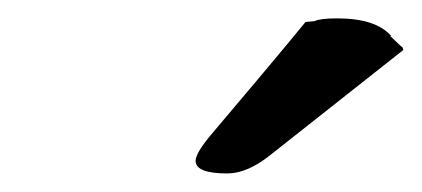

<svg xmlns="http://www.w3.org/2000/svg" viewBox="-20 -725 457 208"><path d="M311 -701.2 320.8 -702.1Q326.7 -705.1 345.2 -705.1Q387.2 -705.1 403.8 -686H402.8Q414.1 -674.8 416 -673.8L417 -670.9L272.9 -557.1Q248 -537.1 226.1 -537.1Q191.9 -537.1 191.9 -550.8Q191.9 -558.6 207 -577.1Q224.1 -597.2 259 -638.7Q293.9 -680.2 311 -701.2Z"/></svg>

Font: Linux Libertine O
Style: Semibold Italic
Weight: 600
Italic angle: -11.5°
Designer: Philipp H. Poll
Foundry: Philipp H. Poll
Version: Version 5.1.2